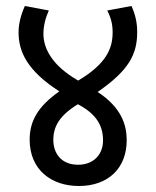

<svg xmlns="http://www.w3.org/2000/svg" viewBox="-20 -642 520 641"><path d="M403 -174C403 -223 387 -282 306 -335C410 -407 438 -460 438 -535C438 -566 432 -593 419 -622L338 -607C351 -582 356 -560 356 -534C356 -482 337 -430 241 -373C154 -423 125 -480 125 -529C125 -556 132 -583 143 -607L63 -622C50 -593 42 -563 42 -534C42 -469 71 -406 178 -337C107 -287 79 -238 79 -176C79 -74 153 -21 243 -21C342 -21 403 -81 403 -174ZM158 -175C158 -219 178 -256 240 -294C305 -260 324 -219 324 -173C324 -126 292 -92 241 -92C182 -92 158 -133 158 -175Z"/></svg>

Font: Noto Sans Devanagari SemiCondensed
Style: Regular
Weight: 400
Width: 4
Designer: Jelle Bosma - Monotype Design Team
Foundry: Monotype Imaging Inc.
Version: Version 2.004